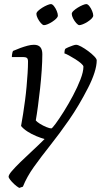

<svg xmlns="http://www.w3.org/2000/svg" viewBox="-20 -719 496 939"><path d="M74 200Q62 193 50 182Q38 171 30 160.5Q22 150 22 146Q22 136 38 117.5Q54 99 80 73.5Q106 48 137 19.5Q168 -9 198 -39Q180 -44 157 -53.5Q134 -63 114 -76Q94 -89 83 -103Q88 -130 93 -162Q98 -194 102.5 -228Q107 -262 110 -296Q113 -330 115 -361Q117 -392 117 -418Q117 -432 111 -436Q105 -440 93 -440H38Q38 -444 38.5 -449.5Q39 -455 40.5 -461Q42 -467 44 -470Q62 -478 80 -484.5Q98 -491 115 -495.5Q132 -500 146 -500Q167 -500 177 -488.5Q187 -477 187 -454Q187 -419 184 -375Q181 -331 176 -285.5Q171 -240 165.5 -199Q160 -158 155 -130Q160 -123 175.5 -113.5Q191 -104 207 -97.5Q223 -91 231 -91Q235 -91 252 -114Q269 -137 292 -173.5Q315 -210 337 -251.5Q359 -293 373.5 -330.5Q388 -368 388 -393Q388 -399 376.5 -409Q365 -419 348.5 -429.5Q332 -440 317 -448Q302 -456 295 -458Q295 -464 296 -470Q297 -476 299 -480Q305 -484 315.5 -488.5Q326 -493 336.5 -496.5Q347 -500 352 -500Q361 -500 377.5 -491Q394 -482 411.5 -469Q429 -456 441 -443.5Q453 -431 453 -424Q453 -398 442 -363.5Q431 -329 411 -290Q366 -202 318 -133Q270 -64 225.5 -8Q181 48 146 97Q111 146 92 194ZM368 -596Q362 -596 353 -606Q344 -616 337.5 -629Q331 -642 331 -651Q331 -658 339.5 -666Q348 -674 360 -681.5Q372 -689 384 -694Q396 -699 402 -699Q409 -699 417 -689Q425 -679 430.5 -665.5Q436 -652 436 -643Q436 -636 428 -628Q420 -620 408.5 -612.5Q397 -605 385.5 -600.5Q374 -596 368 -596ZM195 -596Q189 -596 180 -606Q171 -616 164.5 -629Q158 -642 158 -651Q158 -658 166.5 -666Q175 -674 187 -681.5Q199 -689 211 -694Q223 -699 229 -699Q236 -699 244 -689Q252 -679 257.5 -665.5Q263 -652 263 -643Q263 -636 255 -628Q247 -620 235.5 -612.5Q224 -605 213 -600.5Q202 -596 195 -596Z"/></svg>

Font: Texturina Medium 12pt Thin
Style: Italic
Weight: 250
Italic angle: -11°
Version: Version 1.002